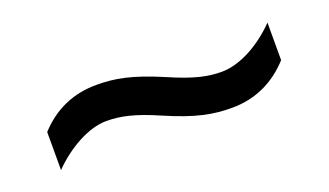

<svg xmlns="http://www.w3.org/2000/svg" viewBox="-31 -538 634 370"><g transform="rotate(-20 286.0 -352.5)"><path d="M269 -319C329 -293 363 -287 401 -287C449 -287 489 -306 521 -341V-418C489 -385 445 -359 406 -359C378 -359 350 -365 302 -386C241 -412 208 -418 170 -418C122 -418 82 -400 50 -365V-287C82 -320 127 -346 164 -346C193 -346 221 -340 269 -319Z"/></g></svg>

Font: Noto Sans Cuneiform
Style: Regular
Weight: 400
Designer: Monotype Design Team
Foundry: Monotype Imaging Inc.
Version: Version 2.001